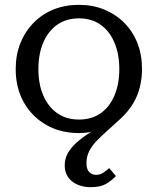

<svg xmlns="http://www.w3.org/2000/svg" viewBox="-20 -539 653 795"><path d="M139 -253Q139 -190 159.5 -143Q180 -96 217.5 -70Q255 -44 307 -44Q359 -44 396 -69.5Q433 -95 453.5 -142.5Q474 -190 474 -253Q474 -316 453.5 -363.5Q433 -411 396 -437Q359 -463 307 -463Q255 -463 217.5 -437Q180 -411 159.5 -363.5Q139 -316 139 -253ZM435 -36 427 -15Q409 -6 389.5 -0.5Q370 5 349.5 8.5Q329 12 307 12Q231 12 172 -21.5Q113 -55 79 -114.5Q45 -174 45 -253Q45 -312 64.5 -360.5Q84 -409 119.5 -445Q155 -481 202.5 -500Q250 -519 307 -519Q364 -519 411.5 -499.5Q459 -480 494.5 -444.5Q530 -409 549 -360.5Q568 -312 568 -253Q568 -214 559 -178Q550 -142 531.5 -111Q513 -80 484 -52Q453 -23 427 0Q401 23 380.5 44Q360 65 349 87.5Q338 110 338 136Q338 162 349.5 173.5Q361 185 378 185Q395 185 408.5 175.5Q422 166 432 157L460 190Q441 210 418 223Q395 236 356 236Q309 236 278.5 212Q248 188 248 145Q248 119 260.5 96Q273 73 297.5 51Q322 29 357 7.5Q392 -14 435 -36Z"/></svg>

Font: Roboto Serif 28pt
Style: Regular
Weight: 400
Designer: Greg Gazdowicz
Foundry: Commercial Type
Version: Version 1.008